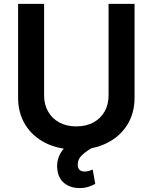

<svg xmlns="http://www.w3.org/2000/svg" viewBox="-20 -747 774 973"><path d="M530.2 -727.3H661.9V-252.1Q661.9 -174 625.2 -114.7Q588.4 -55.4 522 -22.2Q455.6 11 366.8 11Q277.7 11 211.3 -22.2Q144.9 -55.4 108.3 -114.7Q71.7 -174 71.7 -252.1V-727.3H203.5V-263.1Q203.5 -217.7 223.5 -182.2Q243.6 -146.7 280.2 -126.6Q316.8 -106.5 366.8 -106.5Q416.9 -106.5 453.7 -126.6Q490.4 -146.7 510.3 -182.2Q530.2 -217.7 530.2 -263.1ZM383.2 206Q337.4 206 306.6 181.8Q275.9 157.7 270.6 112.2Q266.7 84.5 275.2 56.1Q283.7 27.7 305.8 3.2Q327.8 -21.3 364 -38L451.7 -0.7Q418.7 17.8 396.3 38.4Q373.9 58.9 373.9 86.6Q373.9 103.7 382.3 112.9Q390.6 122.2 409.1 122.2Q422.6 122.2 432.7 118.6Q442.8 115.1 449.9 112.2L462.7 184.7Q449.9 192.1 430 199Q410.2 206 383.2 206Z"/></svg>

Font: InterMG SemiBold
Style: Regular
Weight: 600
Designer: Rasmus Andersson
Foundry: rsms
Version: Version 3.019;December 26, 2023;FontCreator 15.0.0.2955 64-b